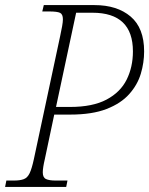

<svg xmlns="http://www.w3.org/2000/svg" viewBox="-37 -734 586 754"><path d="M-17 0 -12 -25H18Q42 -25 56.5 -30.5Q71 -36 79.5 -54Q88 -72 96 -109L199 -591Q204 -614 207 -631Q210 -648 210 -658Q210 -678 199 -683.5Q188 -689 156 -689H129L135 -714H334Q423 -714 476 -669Q529 -624 529 -532Q529 -488 516 -444.5Q503 -401 470.5 -364.5Q438 -328 381.5 -306Q325 -284 238 -284H176L139 -109Q135 -92 133 -79Q131 -66 131 -57Q131 -37 143.5 -31Q156 -25 181 -25H228L223 0ZM238 -314Q327 -314 381.5 -343Q436 -372 460.5 -421.5Q485 -471 485 -532Q485 -684 326 -684H262L183 -314Z"/></svg>

Font: Noto Serif SemiCondensed ExtraLight
Style: Italic
Weight: 200
Width: 4
Italic angle: -12°
Designer: Monotype Design Team
Foundry: Monotype Imaging Inc.
Version: Version 2.013